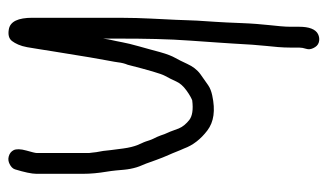

<svg xmlns="http://www.w3.org/2000/svg" viewBox="-186 -622 801 470"><g transform="rotate(90 215.0 -387.5)"><path d="M84 -767C77 -769 70 -768 64 -765C52 -759 46 -743 46 -719V-698C46 -682 44 -665 42 -646C40 -627 38 -604 37 -577C36 -550 35 -530 34 -515C33 -500 32 -485 31 -469C30 -453 30 -436 29 -417C28 -398 27 -378 26 -356C25 -334 24 -309 24 -279V-66C24 -31 33 -11 53 -8C65 -6 75 -8 81 -16C87 -24 93 -36 96 -53C99 -70 102 -90 106 -115C110 -140 115 -171 121 -207C127 -243 132 -266 133 -275C134 -284 136 -292 139 -299C152 -350 161 -381 166 -390C171 -399 176 -409 180 -418C184 -427 191 -435 202 -443C213 -451 221 -455 226 -457C249 -460 265 -457 274 -450C283 -443 291 -434 295 -424C299 -414 302 -404 305 -398C308 -392 310 -386 312 -380C314 -374 317 -368 320 -362C323 -356 325 -349 327 -343C329 -337 333 -330 336 -322C339 -314 342 -303 344 -288C346 -273 347 -263 348 -257C349 -251 349 -245 350 -239C351 -233 352 -228 353 -222C354 -216 354 -210 355 -205V-76C355 -73 353 -65 349 -51C345 -37 345 -26 348 -20C351 -14 356 -10 363 -8C370 -6 376 -7 382 -10C388 -13 393 -17 395 -23C402 -46 406 -64 406 -76V-189C406 -209 404 -228 401 -246C398 -264 397 -279 396 -290C395 -301 393 -311 390 -321C387 -331 383 -338 381 -344C379 -350 376 -358 372 -369C368 -380 364 -390 360 -399C357 -405 355 -411 352 -418C349 -425 347 -431 344 -437C336 -459 321 -478 300 -494C279 -510 251 -514 214 -506C205 -504 196 -501 189 -496C182 -491 173 -485 162 -477C151 -469 143 -458 137 -445C131 -432 126 -422 122 -415C118 -408 113 -396 108 -378C103 -360 99 -344 94 -327C89 -310 86 -296 84 -286C82 -276 80 -265 78 -257C76 -249 76 -243 75 -239V-279C75 -341 76 -399 80 -453C84 -507 86 -541 87 -555C89 -593 91 -621 93 -639C95 -657 97 -677 97 -698V-719C97 -724 98 -730 100 -736C102 -742 101 -748 98 -754C95 -760 91 -765 84 -767Z"/></g></svg>

Font: AppleStorm
Style: Rg
Weight: 400
Foundry: Cannot Into Space Fonts
Version: Version 1.01